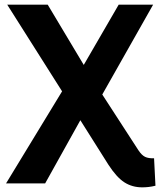

<svg xmlns="http://www.w3.org/2000/svg" viewBox="-20 -788 688 825"><path d="M648 10Q632 14 618 15.5Q604 17 591 17Q548 17 514.5 -4.5Q481 -26 446 -80L287 -332L11 -768H185L374 -452L575 -142Q589 -121 603.5 -114Q618 -107 642 -108ZM6 0 272 -437 319 -473 490 -768H638L402 -351L349 -314L174 0Z"/></svg>

Font: Yaldevi ExtraLight
Style: Bold
Weight: 700
Version: Version 1.100